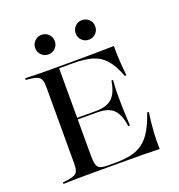

<svg xmlns="http://www.w3.org/2000/svg" viewBox="-135 -862 909 975"><g transform="rotate(-20 320.0 -375.0)"><path d="M166.1 -2.4Q141.1 -2.4 118.5 -2Q96 -1.6 77 -1.2Q58.1 -0.8 42.7 0V-8.9L67.7 -11.3Q92.7 -15.3 105.6 -21Q118.5 -26.6 123.8 -39.9Q129 -53.2 129 -78.2V-492.7Q129 -517.7 123.8 -531Q118.5 -544.4 105.6 -550.4Q92.7 -556.5 67.7 -559.7L42.7 -562.1V-571Q58.1 -571 77 -570.2Q96 -569.4 118.5 -569Q141.1 -568.5 166.1 -568.5H176.6H304Q377.4 -568.5 429.8 -569.4Q482.3 -570.2 522.6 -571Q521.8 -534.7 524.2 -494.4Q526.6 -454 531.5 -409.7H522.6Q499.2 -471.8 470.2 -504Q441.1 -536.3 399.6 -548Q358.1 -559.7 296.8 -559.7H222.6V-89.5Q222.6 -56.5 227.4 -39.5Q232.3 -22.6 246.4 -16.9Q260.5 -11.3 289.5 -11.3H329.8Q377.4 -11.3 413.3 -19.8Q449.2 -28.2 476.6 -48.4Q504 -68.5 525.4 -104.4Q546.8 -140.3 566.1 -196H575Q566.9 -141.9 563.7 -93.1Q560.5 -44.4 562.1 0Q519.4 -1.6 464.9 -2Q410.5 -2.4 333.9 -2.4H176.6ZM192.7 -283.1V-291.9H423.4V-283.1ZM452.4 -163.7Q446 -208.1 431.5 -234.3Q416.9 -260.5 391.9 -271.8Q366.9 -283.1 324.2 -283.1V-291.9Q383.1 -291.9 412.1 -319.4Q441.1 -346.8 450.8 -410.5H459.7Q455.6 -361.3 456 -335.5Q456.5 -309.7 456.5 -287.1Q456.5 -272.6 456.9 -256.9Q457.3 -241.1 458.5 -219.4Q459.7 -197.6 461.3 -163.7ZM196 -644.4Q174.2 -644.4 158.9 -659.7Q143.5 -675 143.5 -697.6Q143.5 -719.4 158.9 -734.7Q174.2 -750 196 -750Q218.5 -750 233.9 -734.7Q249.2 -719.4 249.2 -697.6Q249.2 -675 233.9 -659.7Q218.5 -644.4 196 -644.4ZM414.5 -644.4Q392.7 -644.4 377.4 -659.7Q362.1 -675 362.1 -697.6Q362.1 -719.4 377.4 -734.7Q392.7 -750 414.5 -750Q437.1 -750 452.4 -734.7Q467.7 -719.4 467.7 -697.6Q467.7 -675 452.4 -659.7Q437.1 -644.4 414.5 -644.4Z"/></g></svg>

Font: Playfair 144pt SemiExpanded Medium
Style: Regular
Weight: 500
Width: 6
Designer: Claus Eggers Sørensen
Foundry: Claus Eggers Sørensen
Version: Version 2.203